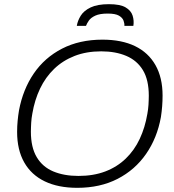

<svg xmlns="http://www.w3.org/2000/svg" viewBox="-20 -888 833 920"><path d="M350 12Q259 12 194.5 -19Q130 -50 96 -110Q62 -170 62 -256Q62 -283 64.5 -309Q67 -335 71 -359Q90 -460 142 -536Q194 -612 277.5 -655Q361 -698 471 -698Q563 -698 627 -667Q691 -636 725 -576Q759 -516 759 -430Q759 -404 757 -378.5Q755 -353 751 -327Q733 -227 680 -150.5Q627 -74 543.5 -31Q460 12 350 12ZM356 -45Q428 -45 484.5 -66.5Q541 -88 582.5 -128Q624 -168 649.5 -222.5Q675 -277 686 -342Q688 -354 689.5 -364.5Q691 -375 691.5 -386Q692 -397 692.5 -407.5Q693 -418 693 -429Q693 -505 665 -551.5Q637 -598 585.5 -620Q534 -642 465 -642Q394 -642 337.5 -620Q281 -598 239.5 -558Q198 -518 172 -463.5Q146 -409 135 -344Q133 -333 131.5 -322Q130 -311 129.5 -300Q129 -289 128.5 -278.5Q128 -268 128 -257Q128 -182 156 -135Q184 -88 235.5 -66.5Q287 -45 356 -45ZM348 -764Q352 -789 367 -813Q382 -837 414.5 -852.5Q447 -868 502 -868Q556 -868 582 -852.5Q608 -837 615.5 -813Q623 -789 619 -764H576Q577 -775 572 -789Q567 -803 550 -813Q533 -823 496 -823Q458 -823 436.5 -813Q415 -803 405.5 -789Q396 -775 392 -764Z"/></svg>

Font: Archivo SemiBold ExtraLight
Style: Italic
Weight: 250
Italic angle: -10°
Version: Version 2.001